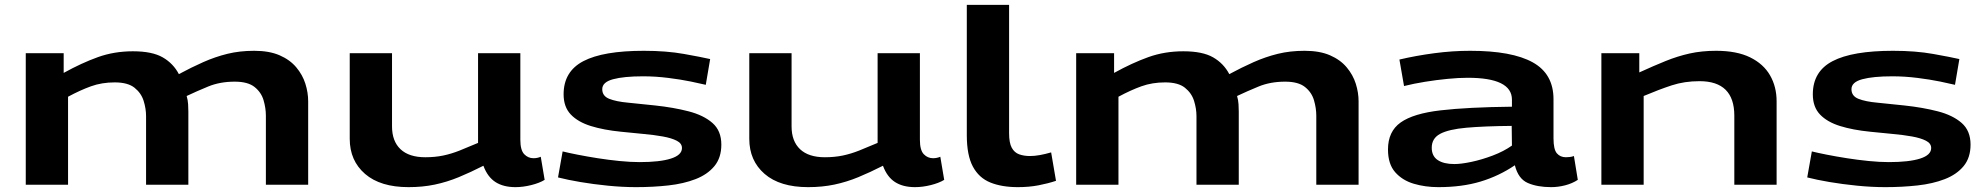

<svg xmlns="http://www.w3.org/2000/svg" viewBox="-20 -760 8165 790"><path d="M86 0V-541H242V-460Q316 -501 383 -525Q450 -549 527 -549Q606 -549 649.5 -524Q693 -499 716 -455Q768 -483 816.5 -504.5Q865 -526 915.5 -538.5Q966 -551 1026 -551Q1088 -551 1130.5 -532.5Q1173 -514 1199 -483Q1225 -452 1236.5 -415.5Q1248 -379 1248 -343V0H1074V-284Q1074 -315 1064.5 -347.5Q1055 -380 1027.5 -402Q1000 -424 946 -424Q885 -424 836.5 -404Q788 -384 748 -365Q753 -348 754 -331Q755 -314 755 -301V0H581V-282Q581 -313 571 -345Q561 -377 533.5 -399Q506 -421 452 -421Q399 -421 354.5 -405Q310 -389 260 -362V0Z M1661 10Q1545 10 1482 -44.5Q1419 -99 1419 -189V-541H1593V-240Q1593 -179 1628 -146Q1663 -113 1730 -113Q1770 -113 1803.5 -120Q1837 -127 1871 -140.5Q1905 -154 1947 -172V-541H2121V-185Q2121 -142 2137 -125.5Q2153 -109 2175 -109Q2191 -109 2205 -115L2221 -20Q2200 -7 2166 1.5Q2132 10 2101 10Q2051 10 2018.5 -11Q1986 -32 1969 -78Q1916 -51 1867.5 -31Q1819 -11 1769 -0.5Q1719 10 1661 10Z M2276 -30 2295 -137Q2319 -131 2357 -123.5Q2395 -116 2439.5 -109Q2484 -102 2529 -97.5Q2574 -93 2612 -93Q2695 -93 2740.5 -107.5Q2786 -122 2786 -151Q2786 -170 2764.5 -181Q2743 -192 2707 -198.5Q2671 -205 2626 -209Q2581 -213 2535 -218Q2464 -225 2411 -241.5Q2358 -258 2328.5 -289Q2299 -320 2299 -372Q2299 -466 2380.5 -508.5Q2462 -551 2629 -551Q2722 -551 2794.5 -538Q2867 -525 2902 -517L2884 -411Q2864 -416 2822.5 -424.5Q2781 -433 2729 -439.5Q2677 -446 2626 -446Q2547 -446 2502.5 -434Q2458 -422 2458 -393Q2458 -365 2486.5 -353.5Q2515 -342 2564.5 -337.5Q2614 -333 2676 -326Q2751 -318 2813 -302Q2875 -286 2911.5 -254Q2948 -222 2948 -165Q2948 -111 2919.5 -76.5Q2891 -42 2842 -23Q2793 -4 2730 3Q2667 10 2598 10Q2541 10 2481 4Q2421 -2 2368 -11Q2315 -20 2276 -30Z M3305 10Q3189 10 3126 -44.5Q3063 -99 3063 -189V-541H3237V-240Q3237 -179 3272 -146Q3307 -113 3374 -113Q3414 -113 3447.5 -120Q3481 -127 3515 -140.5Q3549 -154 3591 -172V-541H3765V-185Q3765 -142 3781 -125.5Q3797 -109 3819 -109Q3835 -109 3849 -115L3865 -20Q3844 -7 3810 1.5Q3776 10 3745 10Q3695 10 3662.5 -11Q3630 -32 3613 -78Q3560 -51 3511.5 -31Q3463 -11 3413 -0.5Q3363 10 3305 10Z M4132 -740V-212Q4132 -172 4143 -152Q4154 -132 4173.5 -125Q4193 -118 4218 -118Q4237 -118 4259 -122Q4281 -126 4305 -133L4325 -16Q4292 -5 4253 2.5Q4214 10 4168 10Q4102 10 4055 -9Q4008 -28 3983 -74.5Q3958 -121 3958 -204V-740Z M4408 0V-541H4564V-460Q4638 -501 4705 -525Q4772 -549 4849 -549Q4928 -549 4971.5 -524Q5015 -499 5038 -455Q5090 -483 5138.5 -504.5Q5187 -526 5237.5 -538.5Q5288 -551 5348 -551Q5410 -551 5452.5 -532.5Q5495 -514 5521 -483Q5547 -452 5558.5 -415.5Q5570 -379 5570 -343V0H5396V-284Q5396 -315 5386.5 -347.5Q5377 -380 5349.5 -402Q5322 -424 5268 -424Q5207 -424 5158.5 -404Q5110 -384 5070 -365Q5075 -348 5076 -331Q5077 -314 5077 -301V0H4903V-282Q4903 -313 4893 -345Q4883 -377 4855.5 -399Q4828 -421 4774 -421Q4721 -421 4676.5 -405Q4632 -389 4582 -362V0Z M5691 -145Q5691 -219 5743 -256Q5795 -293 5907.5 -306Q6020 -319 6201 -321V-350Q6201 -440 6019 -440Q5982 -440 5936 -435.5Q5890 -431 5843.5 -423.5Q5797 -416 5757 -406L5738 -515Q5806 -531 5881 -541Q5956 -551 6029 -551Q6201 -551 6286.5 -503.5Q6372 -456 6372 -352V-191Q6372 -145 6386 -129Q6400 -113 6423 -113Q6430 -113 6439 -114Q6448 -115 6456 -118L6472 -20Q6449 -5 6420 2.5Q6391 10 6362 10Q6306 10 6266.5 -7Q6227 -24 6213 -80Q6148 -36 6072 -13Q5996 10 5898 10Q5844 10 5797 -4Q5750 -18 5720.5 -51.5Q5691 -85 5691 -145ZM5871 -152Q5871 -118 5895.5 -101.5Q5920 -85 5964 -85Q5992 -85 6034.5 -94Q6077 -103 6122 -120Q6167 -137 6201 -161L6200 -242Q6087 -241 6014 -234.5Q5941 -228 5906 -209.5Q5871 -191 5871 -152Z M6569 0V-541H6725V-462Q6784 -489 6833.5 -509Q6883 -529 6932.5 -540Q6982 -551 7041 -551Q7126 -551 7181 -524Q7236 -497 7263 -450Q7290 -403 7290 -343V0H7116V-284Q7116 -426 6973 -426Q6911 -426 6859 -409Q6807 -392 6743 -365V0Z M7416 -30 7435 -137Q7459 -131 7497 -123.5Q7535 -116 7579.5 -109Q7624 -102 7669 -97.5Q7714 -93 7752 -93Q7835 -93 7880.5 -107.5Q7926 -122 7926 -151Q7926 -170 7904.5 -181Q7883 -192 7847 -198.5Q7811 -205 7766 -209Q7721 -213 7675 -218Q7604 -225 7551 -241.5Q7498 -258 7468.5 -289Q7439 -320 7439 -372Q7439 -466 7520.5 -508.5Q7602 -551 7769 -551Q7862 -551 7934.5 -538Q8007 -525 8042 -517L8024 -411Q8004 -416 7962.5 -424.5Q7921 -433 7869 -439.5Q7817 -446 7766 -446Q7687 -446 7642.5 -434Q7598 -422 7598 -393Q7598 -365 7626.5 -353.5Q7655 -342 7704.5 -337.5Q7754 -333 7816 -326Q7891 -318 7953 -302Q8015 -286 8051.5 -254Q8088 -222 8088 -165Q8088 -111 8059.5 -76.5Q8031 -42 7982 -23Q7933 -4 7870 3Q7807 10 7738 10Q7681 10 7621 4Q7561 -2 7508 -11Q7455 -20 7416 -30Z"/></svg>

Font: Georama ExtraExtended SemiBold
Style: Regular
Weight: 600
Width: 8
Designer: Jean-Baptiste Levee
Foundry: Production Type
Version: Version 1.000